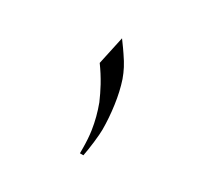

<svg xmlns="http://www.w3.org/2000/svg" viewBox="-112 -645 845 802"><g transform="rotate(30 311.0 -244.0)"><path d="M385.7 -125Q385.7 -104.5 380.9 -63Q376 -21.5 370.1 7.8H353.5V-11.7Q353.5 -62.5 347.7 -100.6Q338.9 -159.2 317.4 -216.8Q302.7 -251 284.2 -285.2Q262.7 -324.2 236.3 -360.4L265.6 -496.1Q294.9 -456.1 303.7 -442.4Q321.3 -417 332.5 -395.5Q343.8 -374 352.5 -349.6Q369.1 -299.8 377.4 -239.7Q385.7 -179.7 385.7 -125Z"/></g></svg>

Font: Thabit-Bold
Style: Bold
Weight: 700
Designer: Regenerated by Nadim Shaikli
Foundry: MAK Alagha
Version: 0.01